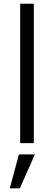

<svg xmlns="http://www.w3.org/2000/svg" viewBox="-20 -779 294 1045"><path d="M89.8 0Q89.8 -189.5 89.8 -758.8Q108.4 -758.8 164.1 -758.8Q164.1 -569.3 164.1 0Q145.5 0 89.8 0ZM33.2 246.1Q45.9 200.2 83 61.5Q104.5 61.5 169.9 61.5Q149.4 107.4 87.9 246.1Q74.2 246.1 33.2 246.1Z"/></svg>

Font: Gothic A1
Style: Regular
Weight: 400
Designer: HanYang I&C Co.,Ltd.
Version: Version 2.50